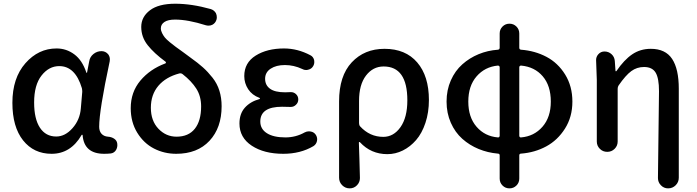

<svg xmlns="http://www.w3.org/2000/svg" viewBox="-20 -830 3817 1052"><path d="M262.7 12.7Q165 12.7 106.4 -61Q47.9 -134.8 47.9 -266.6Q47.9 -402.3 119.1 -483.4Q190.4 -564.5 290 -564.5Q343.8 -564.5 387.2 -532.2Q430.7 -500 453.1 -432.6Q454.1 -430.7 455.6 -430.7Q457 -430.7 457 -432.6L468.8 -494.1Q472.7 -518.6 492.2 -534.2Q511.7 -549.8 536.1 -549.8Q557.6 -549.8 572.3 -533.2Q582 -520.5 582 -504.9Q582 -500 581.1 -494.1Q523.4 -224.6 523.4 -135.7Q523.4 -111.3 536.1 -97.2Q548.8 -83 571.3 -81.1Q589.8 -80.1 604.5 -70.8Q619.1 -61.5 622.1 -45.9Q623 -40 623 -35.2Q623 -21.5 616.2 -8.8Q606.4 7.8 587.9 10.7Q570.3 12.7 550.8 12.7Q440.4 12.7 432.6 -89.8Q431.6 -91.8 429.7 -91.8Q427.7 -91.8 426.8 -89.8Q367.2 12.7 262.7 12.7ZM288.1 -82Q336.9 -82 377.4 -127.9Q418 -173.8 422.9 -236.3L430.7 -327.1Q430.7 -336.9 428.7 -346.7Q392.6 -467.8 304.7 -467.8Q248 -467.8 207.5 -416Q167 -364.3 167 -268.6Q167 -178.7 198.7 -130.4Q230.5 -82 288.1 -82Z M947.3 -81.1Q1012.7 -81.1 1047.4 -124.5Q1082 -168 1082 -247.1Q1082 -302.7 1055.7 -344.2Q1029.3 -385.7 980.5 -423.8Q972.7 -429.7 962.9 -427.7Q888.7 -408.2 847.7 -359.9Q806.6 -311.5 806.6 -239.7Q806.6 -168 848.1 -124.5Q889.6 -81.1 947.3 -81.1ZM1134.8 -780.3Q1153.3 -774.4 1163.1 -757.8Q1168 -747.1 1168 -735.4Q1168 -728.5 1166 -721.7Q1160.2 -703.1 1143.6 -694.3Q1133.8 -689.5 1123 -689.5Q1116.2 -689.5 1108.4 -691.4Q1009.8 -722.7 939.5 -722.7Q900.4 -722.7 880.9 -709.5Q861.3 -696.3 861.3 -674.8Q861.3 -662.1 868.2 -648.4Q875 -634.8 883.3 -624.5Q891.6 -614.3 910.6 -598.6Q929.7 -583 942.4 -573.7Q955.1 -564.5 982.4 -544.9Q1009.8 -525.4 1023.4 -514.6Q1064.5 -485.4 1091.8 -460.9Q1119.1 -436.5 1144.5 -404.3Q1169.9 -372.1 1182.1 -333Q1194.3 -293.9 1194.3 -248Q1194.3 -129.9 1127.9 -58.6Q1061.5 12.7 945.3 12.7Q879.9 12.7 823.7 -16.1Q767.6 -44.9 731.9 -103Q696.3 -161.1 696.3 -237.3Q696.3 -325.2 749 -388.2Q801.8 -451.2 885.7 -482.4Q888.7 -483.4 889.2 -486.8Q889.6 -490.2 886.7 -492.2Q824.2 -538.1 789.1 -582.5Q753.9 -627 753.9 -682.6Q753.9 -737.3 801.3 -773.4Q848.6 -809.6 940.4 -809.6Q1030.3 -809.6 1134.8 -780.3Z M1532.2 12.7Q1426.8 12.7 1359.4 -31.7Q1292 -76.2 1292 -153.3Q1292 -207 1321.8 -240.2Q1351.6 -273.4 1401.4 -287.1Q1404.3 -288.1 1404.3 -290.5Q1404.3 -293 1401.4 -293.9Q1361.3 -308.6 1339.8 -341.3Q1318.4 -374 1318.4 -413.1Q1318.4 -486.3 1380.9 -525.4Q1443.4 -564.5 1536.1 -564.5Q1610.4 -564.5 1680.7 -527.3Q1696.3 -519.5 1701.2 -501Q1702.1 -495.1 1702.1 -490.2Q1702.1 -477.5 1695.3 -466.8Q1686.5 -452.1 1668.9 -448.2Q1663.1 -446.3 1657.2 -446.3Q1645.5 -446.3 1635.7 -452.1Q1589.8 -473.6 1541 -473.6Q1493.2 -473.6 1462.9 -453.6Q1432.6 -433.6 1432.6 -398.4Q1432.6 -363.3 1459.5 -343.8Q1486.3 -324.2 1542 -324.2Q1554.7 -324.2 1571.3 -325.2Q1572.3 -325.2 1574.2 -325.2Q1589.8 -325.2 1601.6 -314.5Q1614.3 -302.7 1614.3 -285.2Q1614.3 -267.6 1601.6 -255.9Q1589.8 -244.1 1573.2 -244.1Q1572.3 -244.1 1571.3 -244.1Q1547.9 -245.1 1525.4 -245.1Q1406.2 -245.1 1406.2 -164.1Q1406.2 -123 1442.4 -100.1Q1478.5 -77.1 1543.9 -77.1Q1600.6 -77.1 1649.4 -104.5Q1660.2 -110.4 1672.9 -110.4Q1677.7 -110.4 1682.6 -109.4Q1700.2 -106.4 1710 -91.8Q1717.8 -80.1 1717.8 -66.4Q1717.8 -62.5 1716.8 -57.6Q1712.9 -39.1 1697.3 -29.3Q1626 12.7 1532.2 12.7Z M1837.9 143.6V-274.4Q1837.9 -414.1 1907.2 -488.3Q1976.6 -562.5 2086.9 -562.5Q2202.1 -562.5 2266.1 -487.8Q2330.1 -413.1 2330.1 -282.2Q2330.1 -213.9 2311 -156.7Q2292 -99.6 2259.8 -62.5Q2227.5 -25.4 2187 -5.4Q2146.5 14.6 2102.5 14.6Q2012.7 14.6 1952.1 -50.8Q1951.2 -52.7 1948.7 -51.8Q1946.3 -50.8 1946.3 -48.8Q1946.3 -32.2 1949.2 37.1Q1952.1 137.7 1952.1 145.5Q1952.1 168 1936.5 184.6Q1919.9 202.1 1896 202.1Q1872.1 202.1 1855 185.1Q1837.9 168 1837.9 143.6ZM2080.1 -80.1Q2136.7 -80.1 2174.3 -133.3Q2211.9 -186.5 2211.9 -280.3Q2211.9 -465.8 2082 -465.8Q2023.4 -465.8 1985.4 -416Q1947.3 -366.2 1947.3 -277.3V-155.3Q1947.3 -144.5 1953.1 -137.7Q2005.9 -80.1 2080.1 -80.1Z M2835 -470.7Q2831.1 -470.7 2828.1 -468.3Q2825.2 -465.8 2825.2 -460.9V-85.9Q2825.2 -82 2828.1 -79.1Q2831.1 -76.2 2835 -77.1Q2906.2 -83 2952.1 -135.3Q2998 -187.5 2998 -273.4Q2998 -360.4 2953.6 -412.1Q2909.2 -463.9 2835 -470.7ZM2708 -77.1Q2711.9 -76.2 2714.8 -79.1Q2717.8 -82 2717.8 -85.9V-460.9Q2717.8 -465.8 2714.8 -468.3Q2711.9 -470.7 2708 -470.7Q2636.7 -463.9 2591.3 -411.6Q2545.9 -359.4 2545.9 -273.4Q2545.9 -187.5 2591.3 -135.3Q2636.7 -83 2708 -77.1ZM2825.2 -646.5V-568.4Q2825.2 -558.6 2835 -557.6Q2911.1 -551.8 2974.1 -518.6Q3037.1 -485.4 3076.7 -421.4Q3116.2 -357.4 3116.2 -273.4Q3116.2 -189.5 3075.7 -125.5Q3035.2 -61.5 2972.7 -27.8Q2910.2 5.9 2835 11.7Q2825.2 11.7 2825.2 21.5V148.4Q2825.2 170.9 2809.6 186.5Q2793.9 202.1 2771.5 202.1Q2749 202.1 2733.4 186.5Q2717.8 170.9 2717.8 148.4V21.5Q2717.8 11.7 2708 11.7Q2652.3 6.8 2602.5 -13.7Q2552.7 -34.2 2513.2 -69.3Q2473.6 -104.5 2450.2 -157.2Q2426.8 -210 2426.8 -273.4Q2426.8 -336.9 2450.2 -389.6Q2473.6 -442.4 2513.2 -477.5Q2552.7 -512.7 2602.5 -533.2Q2652.3 -553.7 2708 -557.6Q2717.8 -558.6 2717.8 -568.4V-646.5Q2717.8 -668.9 2733.4 -684.6Q2749 -700.2 2771.5 -700.2Q2793.9 -700.2 2809.6 -684.6Q2825.2 -668.9 2825.2 -646.5Z M3699.2 143.6Q3699.2 168 3682.1 185.1Q3665 202.1 3640.6 202.1Q3617.2 202.1 3600.6 184.6Q3585 168 3585 145.5L3590.8 -330.1Q3590.8 -401.4 3572.3 -432.1Q3553.7 -462.9 3508.8 -462.9Q3469.7 -462.9 3439 -440.4Q3408.2 -418 3369.1 -361.3Q3364.3 -353.5 3364.3 -343.8V-54.7Q3364.3 -31.2 3347.7 -14.6Q3331.1 2 3307.1 2Q3283.2 2 3266.6 -14.6Q3250 -31.2 3250 -54.7V-392.6L3246.1 -501Q3246.1 -518.6 3257.8 -532.2Q3271.5 -547.9 3292 -547.9Q3314.5 -547.9 3330.6 -533.2Q3346.7 -518.6 3348.6 -496.1L3352.5 -440.4Q3353.5 -439.5 3355 -439.5Q3356.4 -439.5 3357.4 -440.4Q3399.4 -502 3443.8 -532.2Q3488.3 -562.5 3545.9 -562.5Q3626 -562.5 3662.6 -507.3Q3699.2 -452.1 3699.2 -343.8Z"/></svg>

Font: Gen Jyuu GothicX Medium
Style: Regular
Weight: 500
Designer: Ryoko NISHIZUKA (kana &amp; ideographs); Paul D. Hunt (Latin, Greek &amp; Cyrillic); Wenlong ZHANG (bopomofo); Sandoll C
Version: Version 1.058.20140828